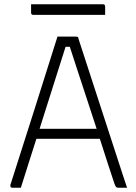

<svg xmlns="http://www.w3.org/2000/svg" viewBox="-20 -882 640 902"><path d="M78 0H40Q31 0 29.5 -4.5Q28 -9 29 -14Q85 -188 140 -362Q195 -536 250 -710H338Q349 -710 349 -699Q401 -539 453 -379.5Q505 -220 557 -60Q562 -45 567 -30Q572 -15 577 0H537Q528 0 525 -4Q522 -8 518 -18Q505 -57 487 -112Q469 -167 449 -230H151Q132 -171 113.5 -112.5Q95 -54 78 0ZM288 -662Q265 -590 233 -488.5Q201 -387 166 -277H434Q411 -347 388 -417.5Q365 -488 344 -551.5Q323 -615 308 -662ZM126 -862H463Q474 -862 474 -851V-812H137Q126 -812 126 -823Z"/></svg>

Font: Recursive Mn Lnr St Lt
Style: Regular
Weight: 300
Monospace: yes
Version: Version 1.079;hotconv 1.0.112;makeotfexe 2.5.65598; ttfautoh